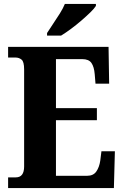

<svg xmlns="http://www.w3.org/2000/svg" viewBox="-20 -951 625 971"><path d="M21 0V-54H60Q102 -54 102 -109V-600Q102 -639 89 -649.5Q76 -660 59 -660H21V-714H529L532 -528H463L459 -576Q456 -613 442.5 -632.5Q429 -652 396 -652H263V-404H470V-343H263V-62H421Q452 -62 467 -83.5Q482 -105 487 -138L493 -186H561L556 0ZM218 -784Q231 -805 248.5 -830.5Q266 -856 282.5 -882.5Q299 -909 308 -931H465V-921Q457 -908 437 -888.5Q417 -869 391.5 -847Q366 -825 339 -805Q312 -785 289 -771H218Z"/></svg>

Font: Noto Serif Georgian Condensed ExtraBold
Style: Regular
Weight: 800
Width: 3
Designer: Monotype Design Team, Akaki Razmadze
Foundry: Google LLC
Version: Version 2.003; ttfautohint (v1.8.4.7-5d5b)